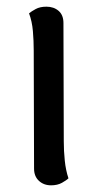

<svg xmlns="http://www.w3.org/2000/svg" viewBox="-20 -543 292 575"><path d="M171 -120Q171 -91 174 -62Q177 -33 185 -9Q179 -3 165.5 4.5Q152 12 133 12Q111 12 96.5 -1.5Q82 -15 82 -38L81 -391Q81 -421 78.5 -450Q76 -479 67 -503Q74 -509 87 -516Q100 -523 119 -523Q141 -523 155.5 -510.5Q170 -498 170 -474Z"/></svg>

Font: Arima Medium
Style: Regular
Weight: 500
Designer: Joana Correia and Natanael Gama
Foundry: NDISCOVER
Version: Version 1.101;gftools[0.9.23]